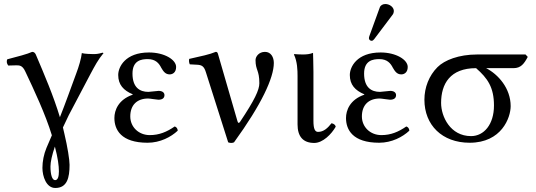

<svg xmlns="http://www.w3.org/2000/svg" viewBox="-20 -700 2664 955"><path d="M253 29C268 86 273 125 273 152C273 178 268 196 254 196C239 196 231 168 231 128C231 105 239 70 253 29ZM191 135C191 177 210 235 255 235C314 235 326 184 326 120C326 95 316 31 300 -36C298 -46 295 -56 293 -66C302 -86 312 -107 322 -127L430 -332C452 -373 467 -402 495 -436L490 -438C467 -431 456 -431 442 -431C434 -431 398 -432 387 -436C384 -409 372 -368 359 -334C332 -261 304 -182 278 -117C246 -223 201 -328 158 -429C154 -437 149 -442 140 -442C116 -431 66 -418 16 -405C11.7 -395 13.3 -384 21 -374C38 -374 47 -375 58 -375C75 -375 91 -377 106 -344C149 -253 206 -132 238 -27L211 36C198 67 191 103 191 135Z M628 -121C628 -177 661 -210 717 -210C726 -210 760 -204 768 -204C791 -204 798 -215 798 -227C798 -239 788 -248 769 -248C764 -248 719 -243 718 -243C675 -243 639 -265 639 -334C639 -400 684 -406 715 -406C754 -406 771 -385 782 -363C792 -346 802 -330 824 -330C837 -330 856 -338 856 -367C856 -403 798 -439 721 -439C603 -439 568 -367 568 -327C568 -278.7 594.2 -250.3 640 -231V-229C568 -204 549 -151 549 -113C549 -55 582 10 714 10C777 10 831 -19 864 -50C863.6 -60.8 857.7 -68.2 849 -71C810 -44 772 -28 725 -28C670 -28 628 -68 628 -121Z M1004 -341 1115 8C1124.7 11.7 1134.3 12.3 1144 8C1281 -181 1342 -313 1342 -387C1342 -415 1328 -442 1298 -442C1267 -442 1251 -418 1251 -401C1251 -350 1270 -352 1270 -286C1270 -252.5 1246 -202 1174 -94C1167.5 -84.3 1163.5 -89.1 1160.9 -98L1065 -429C1062 -440 1059.5 -442 1053 -442C1022.5 -429 980.5 -420.5 921 -407C919.2 -399 920 -388 924 -380L961 -378C984.2 -376.7 995 -370 1004 -341Z M1460 -322V-81C1460 -21.5 1487 11 1543 11C1586 11 1629 -33 1650 -70C1647.4 -79.9 1639.6 -84.8 1629 -87C1610 -63 1590 -44 1562 -44C1547 -44 1539 -58 1539 -99V-343C1539 -375 1537 -437 1537 -437C1522 -431 1506 -429 1487 -429C1475 -429 1450 -430 1444 -431L1442 -429C1459 -394 1460 -350 1460 -322Z M1897 -680C1884 -680 1873 -674 1869 -663L1817 -520C1816 -517 1815 -513 1815 -510C1815 -503 1821 -497 1829 -497C1833 -497 1838 -501 1841 -505L1933 -627C1937 -632 1939 -640 1939 -645C1939 -665 1917 -680 1897 -680ZM1780 -121C1780 -177 1813 -210 1869 -210C1878 -210 1912 -204 1920 -204C1943 -204 1950 -215 1950 -227C1950 -239 1940 -248 1921 -248C1916 -248 1871 -243 1870 -243C1827 -243 1791 -265 1791 -334C1791 -400 1836 -406 1867 -406C1906 -406 1923 -385 1934 -363C1944 -346 1954 -330 1976 -330C1989 -330 2008 -338 2008 -367C2008 -403 1950 -439 1873 -439C1755 -439 1720 -367 1720 -327C1720 -278.7 1746.2 -250.3 1792 -231V-229C1720 -204 1701 -151 1701 -113C1701 -55 1734 10 1866 10C1929 10 1983 -19 2016 -50C2015.6 -60.8 2009.7 -68.2 2001 -71C1962 -44 1924 -28 1877 -28C1822 -28 1780 -68 1780 -121Z M2534 -361C2571 -361 2587 -383 2605 -417L2594 -429H2353C2262 -429 2191 -401 2156 -366C2114 -324 2091 -265 2091 -204C2091 -78 2179 10 2316 10C2475 10 2520 -115 2520 -172C2520 -261 2458 -330 2398 -361ZM2323 -23C2220 -23 2174 -120 2174 -188C2174 -283 2219 -361 2348 -361C2405 -311 2437 -266 2437 -175C2437 -81 2387 -23 2323 -23Z"/></svg>

Font: Libertinus Serif
Style: Regular
Weight: 400
Designer: Philipp H. Poll
Foundry: Khaled Hosny
Version: Version 6.2